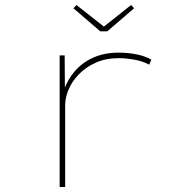

<svg xmlns="http://www.w3.org/2000/svg" viewBox="-20 -746 729 766"><path d="M218 0V-525H238L239 -372L228 -365Q243 -418 273.5 -456Q304 -494 349.5 -515Q395 -536 454 -536Q491 -536 525.5 -529Q560 -522 584 -508L575 -488Q550 -502 515.5 -508Q481 -514 455 -514Q402 -514 362 -496Q322 -478 294.5 -449.5Q267 -421 253.5 -388.5Q240 -356 240 -326V0ZM380 -621 273 -713 285 -726 402 -634H387L503 -726L515 -713L408 -621Z"/></svg>

Font: Lexend Zetta Thin
Style: Regular
Weight: 250
Version: Version 1.007